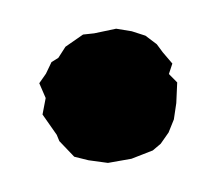

<svg xmlns="http://www.w3.org/2000/svg" viewBox="-37 -200 296 257"><g transform="rotate(-10 111.5 -71.5)"><path d="M92 16 67 8 49 0 33 -24 31 -33 17 -63 25 -84 20 -105 31 -116 41 -130 51 -134 63 -147 89 -159 104 -158 134 -159 154 -152 171 -143 184 -129 190 -117 200 -100 193 -87 202 -74 196 -47 189 -26 179 -10 166 3 154 10 124 16Z"/></g></svg>

Font: Winky Rough
Style: Bold
Weight: 700
Designer: Simon Atzbach
Foundry: typofactur
Version: Version 1.206; ttfautohint (v1.8.4.7-5d5b)